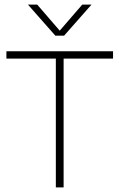

<svg xmlns="http://www.w3.org/2000/svg" viewBox="-20 -819 522 839"><path d="M224 0V-563H8V-595H474V-563H258V0ZM222 -663 102 -799H142.5L247.5 -677.5H234.5L339.5 -799H380L260 -663Z"/></svg>

Font: Encode Sans SC Thin
Style: Regular
Weight: 250
Designer: Multiple Designers
Foundry: Impallari Type
Version: Version 3.002